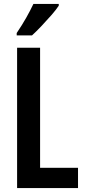

<svg xmlns="http://www.w3.org/2000/svg" viewBox="-20 -957 433 977"><path d="M67 0V-714H184V-103H377V0ZM279 -928Q266 -908 242 -880.5Q218 -853 191.5 -825Q165 -797 143 -777H65V-789Q92 -829 113 -866Q134 -903 150 -937H279Z"/></svg>

Font: Noto Sans Arabic ExtCond SemBd
Style: Regular
Weight: 600
Width: 2
Designer: Monotype Design Team, Nadine Chahine, Nizar Qandah and Khaled Hosny
Foundry: Monotype Imaging Inc.
Version: Version 2.012; ttfautohint (v1.8.4.7-5d5b)